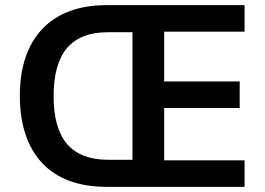

<svg xmlns="http://www.w3.org/2000/svg" viewBox="-20 -725 1028 745"><path d="M393 0Q312 0 249 -23.5Q186 -47 143.5 -92.5Q101 -138 79 -203.5Q57 -269 57 -353Q57 -437 79 -502Q101 -567 144 -612.5Q187 -658 249.5 -681.5Q312 -705 393 -705H929V-602H617V-409H910V-306H617V-103H929V0ZM400 -105H494V-600H399Q293 -600 240.5 -539Q188 -478 188 -352Q188 -227 240.5 -166Q293 -105 400 -105Z"/></svg>

Font: Nunito Sans 10pt SemiCondensed
Style: Bold
Weight: 700
Width: 4
Designer: Vernon Adams
Foundry: Vernon Adams
Version: Version 3.101;gftools[0.9.27]